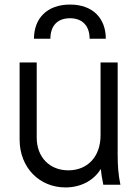

<svg xmlns="http://www.w3.org/2000/svg" viewBox="-20 -810 613 842"><path d="M267 12C334 12 391 -18 422 -69C424 -49 427 -29 433 0H508C499 -45 496 -80 496 -134V-536H421V-217C421 -121 362 -63 280 -63C198 -63 141 -120 141 -207V-536H66V-198C66 -74 154 12 267 12ZM129 -640H201C201 -697 232 -730 287 -730C341 -730 373 -697 373 -640H444C444 -729 388 -790 287 -790C185 -790 129 -728 129 -640Z"/></svg>

Font: Mluvka
Style: Regular
Weight: 400
Designer: Modified by Jiří Krblich, Original typeface by Gumpita Rahayu
Foundry: Gumpita Rahayu & Jiří Krblich
Version: Version 2.000;Glyphs 3.1.1 (3134)